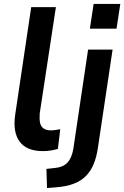

<svg xmlns="http://www.w3.org/2000/svg" viewBox="-20 -755 629 972"><path d="M197 10Q115 10 79.5 -38Q44 -86 57 -175L138 -719H263L181 -180Q179 -151 183 -132.5Q187 -114 201 -104.5Q215 -95 237 -95Q250 -95 261.5 -97Q273 -99 285 -101L273 -1Q255 4 236.5 7Q218 10 197 10ZM435 -610 454 -735H589L570 -610ZM218 197 215 100 261 95Q300 91 321.5 68Q343 45 351 0L426 -504H550L476 -9Q469 40 454 76Q439 112 414.5 136.5Q390 161 353.5 175Q317 189 266 193Z"/></svg>

Font: Nunitoga
Style: Bold Italic
Weight: 700
Italic angle: -9°
Designer: Vernon Adams
Foundry: Vernon Adams
Version: Version 1.0